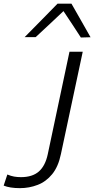

<svg xmlns="http://www.w3.org/2000/svg" viewBox="-46 -988 502 1021"><path d="M394 -713 278 -169Q264 -101.5 231.5 -61.8Q199 -22 154.2 -4.8Q109.5 12.5 60 12.5Q6.5 12.5 -26.5 -1L-7 -60Q12 -52 29 -49Q46 -46 65.5 -46Q126.5 -46 160.8 -76.2Q195 -106.5 208 -168L323.5 -713ZM384 -788.5Q361.5 -823.5 338.2 -858.8Q315 -894 291.5 -929Q254 -893.5 217.5 -859.2Q181 -825 143.5 -790.5H85Q130 -836 172.8 -879.5Q215.5 -923 260 -968.5H334Q359.5 -923.5 385 -879Q410.5 -834 435.5 -790Z"/></svg>

Font: Heraclito Light
Style: Italic
Weight: 300
Italic angle: -12°
Designer: Kostas Bartsokas (font) & Cristiano Sobral (main changes)
Foundry: Kostas Bartsokas (font) & Cristiano Sobral (main changes)
Version: Version 1.00;July 8, 2020;FontCreator 13.0.0.2655 64-bit